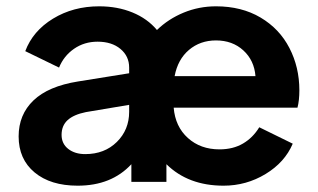

<svg xmlns="http://www.w3.org/2000/svg" viewBox="-20 -576 1007 608"><path d="M39 -144Q39 -213 86 -258Q133 -303 227 -318L389 -344V-362Q389 -398 361.5 -421Q334 -444 289 -444Q247 -444 214.5 -421.5Q182 -399 167 -362L60 -414Q84 -478 148 -517Q212 -556 294 -556Q352 -556 399.5 -536.5Q447 -517 477 -481Q513 -516 561.5 -536Q610 -556 664 -556Q745 -556 805 -520.5Q865 -485 896.5 -424Q928 -363 928 -290Q928 -258 922 -235H530Q535 -175 575 -139Q615 -103 675 -103Q718 -103 749.5 -121.5Q781 -140 801 -173L907 -121Q882 -62 821 -25Q760 12 688 12Q576 12 507 -56V0H396V-56Q333 12 226 12Q140 12 89.5 -30Q39 -72 39 -144ZM250 -88Q311 -88 350 -126.5Q389 -165 389 -222V-244L252 -221Q213 -213 194 -195.5Q175 -178 175 -149Q175 -121 196 -104.5Q217 -88 250 -88ZM789 -335Q785 -385 750.5 -416.5Q716 -448 664 -448Q614 -448 578.5 -418Q543 -388 533 -335Z"/></svg>

Font: Eudoxus Sans
Style: Bold
Weight: 700
Designer: Stijn de Vries
Foundry: tokotype
Version: Version 2.005